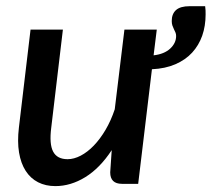

<svg xmlns="http://www.w3.org/2000/svg" viewBox="-20 -608 700 635"><path d="M498.5 -510 488 -425Q523 -429 542.8 -447.2Q562.5 -465.5 562.5 -489Q562.5 -495.5 560.2 -500.8Q558 -506 555.2 -511.5Q552.5 -517 550.2 -523.5Q548 -530 548 -538.5Q548 -562 562.2 -574.8Q576.5 -587.5 607 -587.5H658.5Q659.5 -582 659.8 -573.8Q660 -565.5 660 -560Q660 -522 648.8 -490Q637.5 -458 615.5 -434Q593.5 -410 560 -395.5Q526.5 -381 482.5 -379L437 0H383.5Q344.5 0 344.5 -38L349.5 -111.5Q310.5 -52 262.2 -22.2Q214 7.5 163 7.5Q131 7.5 106 -5.2Q81 -18 65 -42.8Q49 -67.5 43 -103.5Q37 -139.5 42.5 -186L81 -510H188L149.5 -186Q142.5 -131.5 155.8 -106.5Q169 -81.5 203.5 -81.5Q224.5 -81.5 247 -93.2Q269.5 -105 290.2 -126.5Q311 -148 329 -178.5Q347 -209 359.5 -246.5L391.5 -510Z"/></svg>

Font: Lato Semibold
Style: Italic
Weight: 600
Italic angle: -7°
Designer: Lukasz Dziedzic
Foundry: tyPoland Lukasz Dziedzic
Version: Version 2.006; 2014-01-15